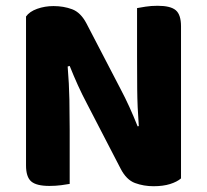

<svg xmlns="http://www.w3.org/2000/svg" viewBox="-20 -636 715 664"><path d="M606 -19Q592 -7 568 0.5Q544 8 511 8Q477 8 447 -3Q417 -14 397 -53L281 -277Q264 -309 249.5 -341Q235 -373 221 -408L214 -406Q219 -346 220 -291.5Q221 -237 221 -186V0Q211 2 191.5 4.5Q172 7 151 7Q106 7 88 -8.5Q70 -24 70 -64V-579Q82 -596 108.5 -605.5Q135 -615 165 -615Q200 -615 229.5 -604Q259 -593 279 -555L396 -330Q413 -298 427.5 -266Q442 -234 456 -199L460 -200Q455 -267 454.5 -327Q454 -387 454 -442V-608Q464 -610 483.5 -613Q503 -616 525 -616Q570 -616 588 -600.5Q606 -585 606 -545V-19Z"/></svg>

Font: Baloo Paaji 2
Style: Bold
Weight: 700
Designer: Shuchita Grover, Noopur Datye and Ek Type
Foundry: Ek Type
Version: Version 1.640;hotconv 1.0.111;makeotfexe 2.5.65597; ttfautoh